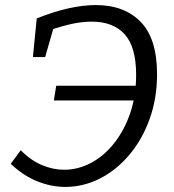

<svg xmlns="http://www.w3.org/2000/svg" viewBox="-20 -727 685 756"><path d="M22.2 -82 61.4 -135.2Q101.7 -95.2 145.3 -76.9Q189 -58.6 232.3 -58.6Q287.6 -58.6 338.4 -85.6Q389.2 -112.5 429.1 -162.7Q469.1 -212.8 492.6 -281.3Q516 -349.7 516 -432.7Q516 -542.2 470.9 -592Q425.8 -641.8 340.9 -641.8Q304 -641.8 263.2 -633Q222.4 -624.1 176.4 -608.2L192.1 -621.9L157.8 -502.3H109.6L124.6 -654.4Q190.9 -681.1 249.3 -694.1Q307.7 -707.1 357 -707.1Q469.4 -707.1 533.9 -640.9Q598.4 -574.7 598.4 -434.7Q598.4 -339.6 569.2 -258.6Q540.1 -177.6 489.4 -117.5Q438.7 -57.3 373.5 -24.1Q308.3 9 237 9Q182 9 127 -13Q71.9 -35 22.2 -82ZM192 -331.5 201.4 -389.4H519.1L509.7 -331.5Z"/></svg>

Font: Bitter Thin
Style: Italic
Weight: 100
Italic angle: -9°
Designer: Sol Matas, and Bitter project Authors
Foundry: Sol Matas
Version: Version 2.002